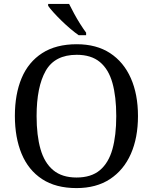

<svg xmlns="http://www.w3.org/2000/svg" viewBox="-20 -951 782 981"><path d="M371 10Q265 10 195 -36Q125 -82 90.5 -165Q56 -248 56 -359Q56 -470 90.5 -552Q125 -634 195.5 -679.5Q266 -725 372 -725Q473 -725 542.5 -679.5Q612 -634 648.5 -551.5Q685 -469 685 -358Q685 -247 648.5 -164.5Q612 -82 542 -36Q472 10 371 10ZM371 -44Q446 -44 490.5 -81.5Q535 -119 554.5 -189Q574 -259 574 -358Q574 -457 554.5 -527Q535 -597 490.5 -634Q446 -671 372 -671Q260 -671 213.5 -589Q167 -507 167 -358Q167 -259 187 -189Q207 -119 252 -81.5Q297 -44 371 -44ZM382 -771Q362 -785 339 -804.5Q316 -824 293.5 -846Q271 -868 253 -888Q235 -908 226 -921V-931H333Q344 -909 358.5 -882Q373 -855 389.5 -829Q406 -803 420 -784V-771Z"/></svg>

Font: Noto Serif Hebrew
Style: Regular
Weight: 400
Designer: Monotype Design Team
Foundry: Monotype Imaging Inc.
Version: Version 2.003